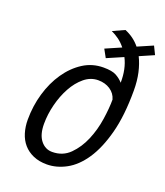

<svg xmlns="http://www.w3.org/2000/svg" viewBox="-134 -803 780 907"><g transform="rotate(20 256.0 -350.0)"><path d="M276 -595 354 -629Q338 -649 319.5 -662.5Q301 -676 281 -685L340 -712Q386 -693 416 -656L492 -689L512 -648L441 -617Q457 -585 466 -545Q475 -505 475 -456Q475 -330 451.5 -241.5Q428 -153 390 -96.5Q352 -40 304 -14Q256 12 207 12Q168 12 138.5 -1Q109 -14 89.5 -36.5Q70 -59 60.5 -90Q51 -121 51 -156Q51 -225 69.5 -288.5Q88 -352 122 -401.5Q156 -451 202 -480.5Q248 -510 304 -510Q347 -510 368 -498.5Q389 -487 404 -470Q405 -540 379 -590L298 -555ZM130 -164Q130 -110 153 -81Q176 -52 211 -52Q264 -52 299.5 -87.5Q335 -123 356.5 -174Q378 -225 386.5 -282Q395 -339 395 -382Q387 -411 361.5 -428Q336 -445 301 -445Q263 -445 231.5 -419Q200 -393 177.5 -352Q155 -311 142.5 -261.5Q130 -212 130 -164Z"/></g></svg>

Font: PT Sans
Style: Italic
Weight: 400
Italic angle: -12°
Designer: A.Korolkova, O.Umpeleva, V.Yefimov
Foundry: ParaType Ltd
Version: Version 2.003W OFL